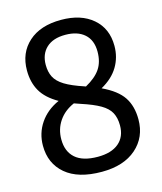

<svg xmlns="http://www.w3.org/2000/svg" viewBox="-113 -833 781 926"><g transform="rotate(-15 277.0 -370.5)"><path d="M281 9.5Q163 9.5 100.5 -43.5Q38 -96.5 38 -185.5Q38 -247.5 71.8 -297.5Q105.5 -347.5 167 -375Q108 -408.5 82.8 -452.5Q57.5 -496.5 57.5 -556Q57.5 -643.5 116.5 -696.5Q175.5 -749.5 279 -749.5Q378.5 -749.5 437.2 -699Q496 -648.5 496 -562Q496 -505 468.2 -458.5Q440.5 -412 383 -380Q456.5 -345.5 486.2 -300.8Q516 -256 516 -189.5Q516 -100.5 453.2 -45.5Q390.5 9.5 281 9.5ZM307 -410Q309.5 -409 312.5 -408Q363.5 -436 386.8 -470.5Q410 -505 410 -556Q410 -613.5 375.5 -644Q341 -674.5 280 -674.5Q218.5 -674.5 185.2 -643.2Q152 -612 152 -558.5Q152 -523.5 165 -497.8Q178 -472 211.5 -451.2Q245 -430.5 307 -410ZM131.5 -192Q131.5 -131.5 168.8 -98.5Q206 -65.5 281 -65.5Q349 -65.5 385.8 -96.8Q422.5 -128 422.5 -184.5Q422.5 -222 408.5 -248.2Q394.5 -274.5 360.5 -294.2Q326.5 -314 266.5 -333.5Q250 -338.5 235 -344.5Q185.5 -323 158.5 -283Q131.5 -243 131.5 -192Z"/></g></svg>

Font: Encode Sans Cnd Md
Style: Regular
Weight: 500
Width: 3
Designer: Multiple Designers
Foundry: Impallari Type
Version: Version 3.002; ttfautohint (v1.8.3) -l 8 -r 50 -G 200 -x 14 